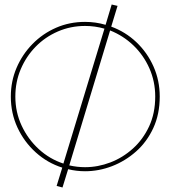

<svg xmlns="http://www.w3.org/2000/svg" viewBox="-20 -759 755 851"><path d="M257 72 231 65 256 -16Q190 -37 138.5 -83.5Q87 -130 57.5 -193.5Q28 -257 28 -331Q28 -399 53.5 -458.5Q79 -518 124 -564Q169 -610 228.5 -636Q288 -662 357 -662Q404 -662 448 -649L475 -739L501 -733L473 -641Q536 -618 584.5 -572Q633 -526 660.5 -464Q688 -402 688 -331Q688 -253 659.5 -191.5Q631 -130 583 -87.5Q535 -45 476.5 -22.5Q418 0 357 0Q319 0 282 -9ZM48 -331Q48 -262 76 -202Q104 -142 152 -98Q200 -54 261 -34L443 -632Q401 -644 357 -644Q293 -644 236.5 -619.5Q180 -595 138 -552Q96 -509 72 -452.5Q48 -396 48 -331ZM357 -18Q414 -18 469 -39Q524 -60 569 -100.5Q614 -141 641 -199Q668 -257 668 -331Q668 -398 642 -456.5Q616 -515 571 -558Q526 -601 468 -624L287 -26Q322 -18 357 -18Z"/></svg>

Font: Lil Grotesk Thin
Style: Regular
Weight: 100
Designer: Bastien Sozeau
Foundry: NBR — Bastien Sozeau
Version: Version 3.003; ttfautohint (v1.8.4.7-5d5b);gftools[0.9.33]